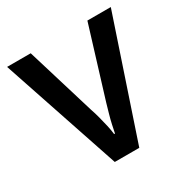

<svg xmlns="http://www.w3.org/2000/svg" viewBox="-130 -649 737 760"><g transform="rotate(-30 238.5 -269.5)"><path d="M182 0 1 -539H109L204 -226Q211 -206 217 -183Q223 -160 228 -138Q233 -116 235 -97H239Q242 -112 246.5 -133Q251 -154 257.5 -176.5Q264 -199 270 -220L368 -539H475L294 0Z"/></g></svg>

Font: Noto Sans Hebrew SemiCondensed Medium
Style: Regular
Weight: 500
Width: 4
Designer: Monotype Design Team
Foundry: Monotype Imaging Inc.
Version: Version 2.003